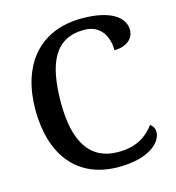

<svg xmlns="http://www.w3.org/2000/svg" viewBox="-109 -817 843 920"><g transform="rotate(-15 312.5 -357.0)"><path d="M368 10C520 10 585 -55 585 -106C585 -125 576 -138 564 -146C531 -102 481 -60 385 -60C238 -60 179 -175 179 -358C179 -557 232 -668 376 -668C462 -668 492 -599 492 -536C549 -536 589 -566 589 -611C589 -675 521 -724 380 -724C164 -724 52 -574 52 -358C52 -137 160 10 368 10Z"/></g></svg>

Font: Noto Serif Medium
Style: Regular
Weight: 500
Designer: Monotype Design Team
Foundry: Monotype Imaging Inc.
Version: Version 2.013